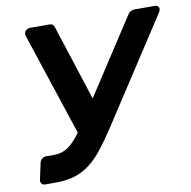

<svg xmlns="http://www.w3.org/2000/svg" viewBox="-79 -778 854 857"><g transform="rotate(-10 348.5 -350.0)"><path d="M58 0Q47 0 41.5 -7Q36 -14 38 -24L54 -98Q56 -109 64.5 -116Q73 -123 83 -123H120Q149 -123 172.5 -135.5Q196 -148 219.5 -175.5Q243 -203 271 -246L554 -681Q560 -691 568 -695.5Q576 -700 585 -700H678Q687 -700 692.5 -694Q698 -688 696 -680Q695 -675 693 -671Q691 -667 688 -663L389 -204Q353 -149 323 -110.5Q293 -72 261 -47.5Q229 -23 192 -11.5Q155 0 104 0ZM250 -175 87 -668Q86 -671 86 -673.5Q86 -676 86 -678Q87 -688 95 -694Q103 -700 113 -700H200Q210 -700 215 -695.5Q220 -691 223 -681L342 -313Z"/></g></svg>

Font: Rubik Medium
Style: Italic
Weight: 500
Italic angle: -12°
Designer: Hubert and Fischer
Foundry: Hubert and Fischer
Version: Version 2.300;gftools[0.9.30]